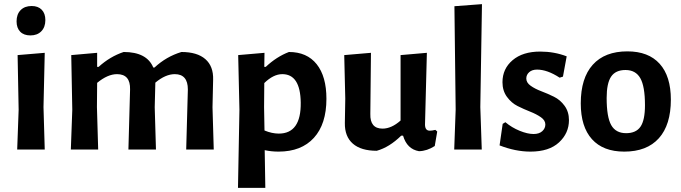

<svg xmlns="http://www.w3.org/2000/svg" viewBox="-20 -722 3289 927"><path d="M133 -693Q164 -693 181.5 -675Q199 -657 199 -625Q199 -591 179.5 -571Q160 -551 127 -551Q95 -551 77.5 -569Q60 -587 60 -619Q60 -653 79.5 -673Q99 -693 133 -693ZM63 0 70 -192 65 -456 196 -467 190 -205 196 0Z M449 -467V-399H456Q511 -449 577 -471Q689 -471 720 -396H726Q783 -449 856 -471Q932 -471 971.5 -436.5Q1011 -402 1009 -337L1006 -204L1012 0H879L887 -290Q887 -364 824 -364Q779 -364 730 -323L727 -204L733 0H600L608 -290Q610 -364 545 -364Q500 -364 449 -322L448 -205L454 0H322L329 -192L324 -456Z M1257 -467 1256 -399H1263Q1315 -448 1375 -471Q1462 -471 1509 -412Q1556 -353 1556 -245Q1556 -123 1495.5 -56.5Q1435 10 1325 10Q1290 10 1258 3L1261 185H1129L1136 -192L1130 -456ZM1255 -205 1257 -92Q1293 -77 1326 -77Q1434 -77 1432 -227Q1430 -364 1343 -364Q1300 -364 1256 -321Z M1799 6Q1723 6 1683.5 -28.5Q1644 -63 1645 -128L1647 -246L1642 -456L1771 -467L1768 -172Q1766 -101 1827 -101Q1870 -101 1914 -140V-456L2041 -467L2032 -121Q2032 -91 2055 -91Q2066 -91 2082 -95L2091 -87L2079 -17Q2042 7 2003 8Q1945 -2 1926 -67H1917Q1860 -11 1799 6Z M2307 -702 2299 -205 2306 0H2173L2180 -193L2174 -692Z M2588 -473Q2656 -473 2716 -450L2698 -352L2682 -347Q2622 -386 2573 -386Q2549 -386 2535 -373.5Q2521 -361 2521 -343Q2521 -323 2542 -308Q2563 -293 2593.5 -281.5Q2624 -270 2654.5 -255Q2685 -240 2706 -211Q2727 -182 2727 -142Q2727 -79 2679 -34.5Q2631 10 2541 10Q2469 10 2392 -20L2407 -124L2420 -132Q2451 -106 2489 -90.5Q2527 -75 2556 -75Q2583 -75 2598 -88.5Q2613 -102 2613 -121Q2613 -141 2591.5 -156Q2570 -171 2539.5 -183Q2509 -195 2479 -210Q2449 -225 2427.5 -254.5Q2406 -284 2406 -325Q2406 -390 2455 -431.5Q2504 -473 2588 -473Z M3009 -474Q3111 -474 3165 -414Q3219 -354 3219 -241Q3219 -119 3161 -54.5Q3103 10 2994 10Q2892 10 2838 -50Q2784 -110 2784 -223Q2784 -345 2842 -409.5Q2900 -474 3009 -474ZM3000 -384Q2952 -384 2930.5 -352Q2909 -320 2909 -249Q2909 -157 2931 -118Q2953 -79 3003 -79Q3051 -79 3072.5 -110.5Q3094 -142 3094 -214Q3094 -305 3071.5 -344.5Q3049 -384 3000 -384Z"/></svg>

Font: Alegreya Sans
Style: Bold
Weight: 700
Designer: Juan Pablo del Peral
Foundry: Huerta Tipografica
Version: Version 2.007